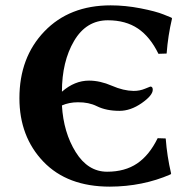

<svg xmlns="http://www.w3.org/2000/svg" viewBox="-20 -678 714 710"><path d="M376 -43Q441.9 -43 487.1 -73.5Q532.2 -104 563 -167L592.8 -166Q597.7 -100.1 612.8 -36.1L610.8 -33.2Q507.8 11.7 386.2 12.2Q229 12.2 140.4 -80.3Q51.8 -172.9 51.8 -314.9Q51.8 -465.8 144.3 -562Q236.8 -658.2 389.2 -658.2Q443.4 -658.2 499.8 -647.2Q556.2 -636.2 585 -624.5L613.8 -612.8L616.2 -609.9Q601.1 -545.9 596.2 -480L565.9 -479Q535.2 -542 490 -572.5Q444.8 -603 378.9 -603Q298.8 -603 253.9 -526.6Q209 -450.2 209 -338.9Q255.9 -379.9 309.1 -379.9Q350.1 -379.9 394 -360.8Q436.5 -342.3 474.1 -341.8Q497.1 -341.8 516.6 -350.1L536.1 -357.9Q544.9 -357.9 544.9 -346.2Q544.9 -325.2 503.9 -296.6Q462.9 -268.1 421.9 -268.1Q373 -268.1 338.4 -285.2Q308.1 -300.3 268.1 -299.8Q235.8 -299.8 209 -288.1Q214.8 -188 260 -115.5Q305.2 -43 376 -43Z"/></svg>

Font: Linux Biolinum O
Style: Bold
Weight: 700
Designer: Philipp H. Poll
Foundry: Philipp H. Poll
Version: Version 1.3.2